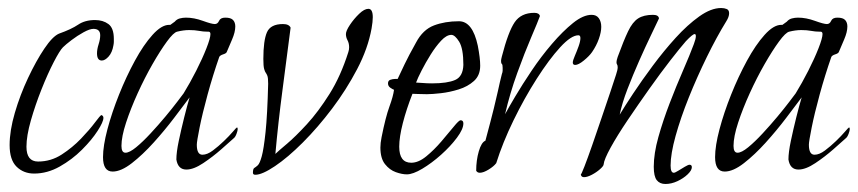

<svg xmlns="http://www.w3.org/2000/svg" viewBox="-20 -425 2140 479"><path d="M65 8Q39 8 21.5 -9Q4 -26 4 -63Q4 -99 17 -143.5Q30 -188 50 -230.5Q70 -273 90.5 -303.5Q111 -334 127 -341Q158 -352 175 -363.5Q192 -375 217 -375Q237 -375 250.5 -365Q264 -355 264 -328Q264 -324 264 -320.5Q264 -317 263 -312Q260 -294 251 -284Q242 -274 234 -274Q222 -274 222 -292Q222 -302 226 -314.5Q230 -327 230 -337Q230 -353 213 -353Q204 -353 188.5 -344.5Q173 -336 158.5 -325Q144 -314 137 -307Q129 -299 114 -270Q99 -241 83.5 -202Q68 -163 57 -124.5Q46 -86 46 -59Q46 -22 75 -22Q107 -22 134 -39.5Q161 -57 182.5 -79.5Q204 -102 217 -119.5Q230 -137 233 -138Q238 -136 238 -131Q238 -121 223.5 -98.5Q209 -76 184.5 -51.5Q160 -27 129 -9.5Q98 8 65 8Z M261 3Q237 3 237 -33Q237 -61 248 -102.5Q259 -144 277 -189Q295 -234 316.5 -273.5Q338 -313 360.5 -338Q383 -363 402 -363H405L416 -371Q421 -377 428.5 -379Q436 -381 444 -381Q464 -381 486 -373Q508 -365 516 -365Q523 -365 526.5 -373Q530 -381 542 -381Q556 -381 561.5 -375Q567 -369 567 -359Q567 -345 559 -326.5Q551 -308 546 -296Q545 -292 537 -289.5Q529 -287 527 -283Q511 -237 498 -189.5Q485 -142 478 -107Q471 -72 471 -64Q471 -39 485 -39Q497 -39 511 -49.5Q525 -60 538.5 -73Q552 -86 561 -96.5Q570 -107 571 -107Q573 -107 573 -103Q573 -99 570 -91Q567 -83 563 -80Q553 -71 532 -52.5Q511 -34 487 -18Q463 -2 445 -2Q424 -2 420 -27Q420 -45 426 -73.5Q432 -102 439.5 -132Q447 -162 453 -182Q438 -162 414.5 -131Q391 -100 363.5 -69.5Q336 -39 309 -18Q282 3 261 3ZM293 -44Q303 -44 319.5 -57.5Q336 -71 355.5 -92Q375 -113 392.5 -134Q410 -155 422.5 -171.5Q435 -188 438 -192Q454 -218 469.5 -248.5Q485 -279 495 -304.5Q505 -330 505 -340Q505 -346 500 -346H497Q487 -346 476.5 -348Q466 -350 452 -350Q438 -350 422 -346Q413 -344 396.5 -321.5Q380 -299 360.5 -265Q341 -231 323.5 -192.5Q306 -154 294.5 -119Q283 -84 283 -61Q283 -44 293 -44Z M617 11Q611 11 611 6Q611 -4 614.5 -6Q618 -8 623 -12.5Q628 -17 633 -35Q638 -53 642.5 -95.5Q647 -138 649 -216Q649 -231 647 -236Q645 -241 643 -243.5Q641 -246 639 -253Q637 -260 637 -278Q637 -324 646 -344.5Q655 -365 686 -365Q701 -365 705 -356Q695 -278 684.5 -198.5Q674 -119 667 -41Q673 -47 695 -65.5Q717 -84 745.5 -115Q774 -146 802 -190.5Q830 -235 849 -295Q850 -298 850.5 -301Q851 -304 851 -307Q851 -317 847 -324.5Q843 -332 843 -340Q843 -348 853 -363Q863 -378 876 -390.5Q889 -403 899 -403Q910 -403 910 -382Q910 -371 907 -354Q898 -304 871 -252.5Q844 -201 808.5 -154Q773 -107 735.5 -69.5Q698 -32 666 -10.5Q634 11 617 11Z M995 10Q983 10 967.5 4.5Q952 -1 940.5 -15.5Q929 -30 929 -57Q929 -68 932 -83Q942 -133 951.5 -159Q961 -185 963 -201Q960 -202 954 -206Q948 -210 948 -217Q948 -224 954 -226Q960 -228 965 -228H972Q980 -245 989.5 -265Q999 -285 1018 -319Q1035 -351 1062.5 -361.5Q1090 -372 1125 -372Q1159 -372 1172 -311Q1178 -280 1178 -261Q1178 -237 1162.5 -223Q1147 -209 1124.5 -202Q1102 -195 1080 -192.5Q1058 -190 1045 -190Q1032 -190 1022.5 -190.5Q1013 -191 1009 -191Q994 -153 985 -118Q976 -83 976 -59Q976 -19 1006 -19Q1024 -19 1043.5 -35Q1063 -51 1081 -72Q1099 -93 1112 -109Q1125 -125 1129 -125Q1136 -125 1136 -117Q1136 -103 1120 -81.5Q1104 -60 1080.5 -39Q1057 -18 1033.5 -4Q1010 10 995 10ZM1058 -217Q1096 -217 1115.5 -225.5Q1135 -234 1136 -263Q1136 -304 1125.5 -321Q1115 -338 1106 -338Q1094 -338 1080.5 -323.5Q1067 -309 1054.5 -289Q1042 -269 1032 -249.5Q1022 -230 1018 -219Q1023 -219 1034 -218Q1045 -217 1058 -217Z M1177 6Q1171 6 1168 1Q1168 -25 1174.5 -47.5Q1181 -70 1191 -74Q1205 -126 1212 -154.5Q1219 -183 1222 -197Q1225 -211 1227 -219.5Q1229 -228 1232 -240Q1234 -245 1234 -249Q1234 -253 1234 -256Q1234 -264 1232 -265.5Q1230 -267 1230 -273Q1230 -275 1230.5 -277.5Q1231 -280 1232 -284Q1248 -346 1264 -369.5Q1280 -393 1313 -393Q1325 -393 1327 -385Q1322 -371 1305.5 -332.5Q1289 -294 1270.5 -243Q1252 -192 1240 -140Q1248 -155 1265.5 -184.5Q1283 -214 1306.5 -249Q1330 -284 1357 -315.5Q1384 -347 1409.5 -367.5Q1435 -388 1456 -388Q1468 -388 1474 -379.5Q1480 -371 1480 -358Q1480 -345 1474 -328Q1468 -311 1457 -295Q1450 -285 1436.5 -274Q1423 -263 1415 -263Q1409 -263 1409 -269Q1409 -274 1414 -285.5Q1419 -297 1423.5 -309.5Q1428 -322 1428 -330Q1428 -337 1423 -337Q1405 -337 1377.5 -307Q1350 -277 1319 -228.5Q1288 -180 1261 -124.5Q1234 -69 1218 -18Q1212 -10 1199 -2Q1186 6 1177 6Z M1640 34Q1626 34 1618.5 24.5Q1611 15 1611 -9Q1611 -42 1622.5 -83Q1634 -124 1650.5 -167Q1667 -210 1684 -249Q1701 -288 1711 -315Q1716 -328 1716 -335Q1716 -340 1713 -340Q1708 -340 1691 -322Q1677 -306 1652.5 -274.5Q1628 -243 1600 -203.5Q1572 -164 1546 -125.5Q1520 -87 1503.5 -57Q1487 -27 1486 -15Q1486 -11 1477 -3Q1468 5 1456.5 11Q1445 17 1437 17Q1430 17 1429 10Q1430 11 1438 -9.5Q1446 -30 1457.5 -63Q1469 -96 1481 -131.5Q1493 -167 1503 -196.5Q1513 -226 1517 -239Q1521 -251 1521 -257Q1521 -262 1519.5 -264Q1518 -266 1518 -270Q1518 -274 1521 -283Q1536 -324 1547 -347Q1558 -370 1572 -379Q1586 -388 1609 -388Q1623 -388 1624 -379Q1617 -364 1603.5 -336Q1590 -308 1574.5 -273Q1559 -238 1545.5 -203Q1532 -168 1526 -139Q1538 -159 1559.5 -191.5Q1581 -224 1608.5 -261Q1636 -298 1665.5 -330.5Q1695 -363 1724.5 -384Q1754 -405 1779 -405Q1787 -405 1793 -402.5Q1799 -400 1799 -392Q1799 -383 1792 -372Q1768 -333 1743.5 -283Q1719 -233 1698.5 -182Q1678 -131 1665.5 -86Q1653 -41 1653 -12Q1653 6 1661 6Q1664 6 1672 1Q1680 -4 1688.5 -9Q1697 -14 1700 -14Q1706 -14 1706 -8Q1706 0 1695.5 10Q1685 20 1670 27Q1655 34 1640 34Z M1788 3Q1764 3 1764 -33Q1764 -61 1775 -102.5Q1786 -144 1804 -189Q1822 -234 1843.5 -273.5Q1865 -313 1887.5 -338Q1910 -363 1929 -363H1932L1943 -371Q1948 -377 1955.5 -379Q1963 -381 1971 -381Q1991 -381 2013 -373Q2035 -365 2043 -365Q2050 -365 2053.5 -373Q2057 -381 2069 -381Q2083 -381 2088.5 -375Q2094 -369 2094 -359Q2094 -345 2086 -326.5Q2078 -308 2073 -296Q2072 -292 2064 -289.5Q2056 -287 2054 -283Q2038 -237 2025 -189.5Q2012 -142 2005 -107Q1998 -72 1998 -64Q1998 -39 2012 -39Q2024 -39 2038 -49.5Q2052 -60 2065.5 -73Q2079 -86 2088 -96.5Q2097 -107 2098 -107Q2100 -107 2100 -103Q2100 -99 2097 -91Q2094 -83 2090 -80Q2080 -71 2059 -52.5Q2038 -34 2014 -18Q1990 -2 1972 -2Q1951 -2 1947 -27Q1947 -45 1953 -73.5Q1959 -102 1966.5 -132Q1974 -162 1980 -182Q1965 -162 1941.5 -131Q1918 -100 1890.5 -69.5Q1863 -39 1836 -18Q1809 3 1788 3ZM1820 -44Q1830 -44 1846.5 -57.5Q1863 -71 1882.5 -92Q1902 -113 1919.5 -134Q1937 -155 1949.5 -171.5Q1962 -188 1965 -192Q1981 -218 1996.5 -248.5Q2012 -279 2022 -304.5Q2032 -330 2032 -340Q2032 -346 2027 -346H2024Q2014 -346 2003.5 -348Q1993 -350 1979 -350Q1965 -350 1949 -346Q1940 -344 1923.5 -321.5Q1907 -299 1887.5 -265Q1868 -231 1850.5 -192.5Q1833 -154 1821.5 -119Q1810 -84 1810 -61Q1810 -44 1820 -44Z"/></svg>

Font: Bilbo
Style: Regular
Weight: 400
Designer: Robert E. Leuschke
Foundry: Robert E. Leuschke
Version: Version 1.100